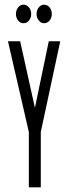

<svg xmlns="http://www.w3.org/2000/svg" viewBox="-20 -799 290 819"><path d="M103 0V-236L14 -623H66L129 -339L188 -623H237L154 -236V0ZM80 -700Q67 -700 57.5 -711.5Q48 -723 48 -739Q48 -756 57.5 -767.5Q67 -779 80 -779Q94 -779 103.5 -767.5Q113 -756 113 -739Q113 -723 103.5 -711.5Q94 -700 80 -700ZM168 -700Q155 -700 145.5 -711.5Q136 -723 136 -739Q136 -756 145.5 -767.5Q155 -779 168 -779Q182 -779 191.5 -767.5Q201 -756 201 -739Q201 -723 191.5 -711.5Q182 -700 168 -700Z"/></svg>

Font: Inconsolata UltraCondensed
Style: Regular
Weight: 400
Width: 1
Monospace: yes
Designer: Raph Levien, Cyreal, Brenton Simpson
Foundry: Raph Levien, Cyreal, Google
Version: Version 3.001; ttfautohint (v1.8.2.53-6de2)